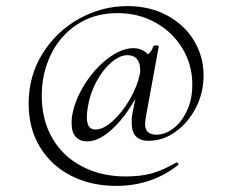

<svg xmlns="http://www.w3.org/2000/svg" viewBox="-20 -513 759 630"><path d="M432 -229 450 -242Q414 -158 362.5 -103.5Q311 -49 266 -49Q243 -49 229 -63.5Q215 -78 215 -109Q215 -122 216 -129Q224 -182 257 -235Q290 -288 334.5 -321.5Q379 -355 418 -355Q440 -355 457 -342.5Q474 -330 476 -306L447 -325Q457 -327 468.5 -337.5Q480 -348 483 -362Q485 -364 491 -364Q501 -364 501 -361L460 -137Q456 -115 456 -106Q456 -71 493 -71Q521 -71 548 -91Q575 -111 593 -148.5Q611 -186 611 -236Q611 -300 579 -353.5Q547 -407 491 -438.5Q435 -470 366 -470Q290 -470 233.5 -433Q177 -396 147 -334Q117 -272 117 -199Q117 -120 151.5 -60Q186 0 249 33Q312 66 393 66Q441 66 477.5 56Q514 46 559 20H560Q562 20 564.5 23.5Q567 27 565 28Q478 97 361 97Q280 97 215 64.5Q150 32 112 -29Q74 -90 74 -173Q74 -264 119.5 -337Q165 -410 239.5 -451.5Q314 -493 398 -493Q472 -493 529 -462Q586 -431 617 -379Q648 -327 648 -265Q648 -209 623 -160Q598 -111 556.5 -81Q515 -51 467 -51Q412 -51 412 -111Q412 -129 414 -138ZM439 -270Q440 -275 440 -285Q440 -306 429.5 -319Q419 -332 398 -332Q373 -332 345.5 -308.5Q318 -285 296.5 -245.5Q275 -206 268 -161Q265 -143 265 -128Q265 -88 293 -88Q319 -88 349.5 -115.5Q380 -143 405 -185.5Q430 -228 439 -270Z"/></svg>

Font: Cormorant
Style: Regular
Weight: 400
Designer: Christian Thalmann (Catharsis Fonts)
Foundry: Catharsis Fonts
Version: Version 4.000